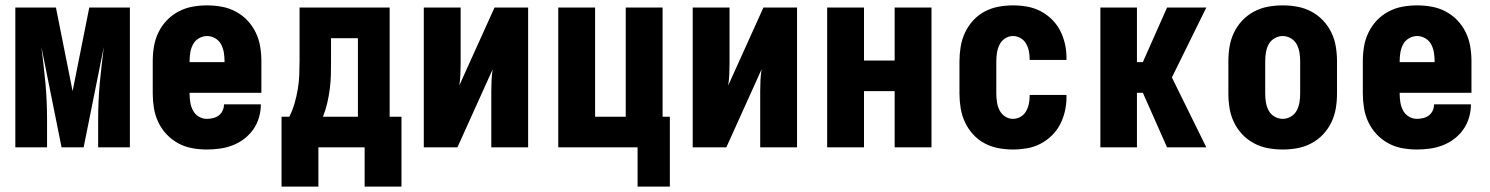

<svg xmlns="http://www.w3.org/2000/svg" viewBox="-20 -548 5540 714"><path d="M37 0V-520H188L250 -209L312 -520H463V0H345V-104Q345 -138 346.5 -171.5Q348 -205 351 -238.5Q354 -272 358 -305.5Q362 -339 366 -373L291 0H209L134 -373Q138 -339 142 -305.5Q146 -272 149 -238.5Q152 -205 153.5 -171.5Q155 -138 155 -104V0Z M749 8Q722 8 694.5 3Q667 -2 643 -15Q619 -28 600 -48Q581 -68 569 -93Q557 -118 552.5 -145.5Q548 -173 548 -200V-320Q548 -348 552.5 -375Q557 -402 569 -427Q581 -452 600 -472Q619 -492 643.5 -505Q668 -518 695 -523Q722 -528 750 -528Q778 -528 805 -523Q832 -518 856.5 -505Q881 -492 900 -472Q919 -452 931 -427Q943 -402 947.5 -375Q952 -348 952 -320V-203H685V-200Q685 -184 687.5 -168Q690 -152 697.5 -137.5Q705 -123 719 -114.5Q733 -106 749 -106Q761 -106 773 -109Q785 -112 794 -119Q803 -126 808 -137Q813 -148 813 -160H950V-159Q950 -135 943 -111Q936 -87 922 -67Q908 -47 888.5 -32Q869 -17 846 -8Q823 1 798.5 4.5Q774 8 749 8ZM685 -317H815V-320Q815 -336 812.5 -352Q810 -368 802.5 -382.5Q795 -397 780.5 -405.5Q766 -414 750 -414Q734 -414 719.5 -405.5Q705 -397 697.5 -382.5Q690 -368 687.5 -352Q685 -336 685 -320Z M1027 146V-114H1056Q1068 -138 1075.5 -164Q1083 -190 1087.5 -217Q1092 -244 1093 -271Q1094 -298 1094 -325V-520H1429V-114H1473V146H1336V0H1164V146ZM1181 -114H1311V-406H1211V-325Q1211 -298 1210.5 -271.5Q1210 -245 1206.5 -218Q1203 -191 1197 -165Q1191 -139 1181 -114Z M1556 0V-520H1693V-312Q1693 -291 1692 -270.5Q1691 -250 1688 -230L1819 -520H1944V0H1807V-208Q1807 -229 1808 -249.5Q1809 -270 1812 -290L1681 0Z M2471 146H2351V0H2056V-520H2193V-114H2307V-520H2444V-114H2471Z M2556 0V-520H2693V-312Q2693 -291 2692 -270.5Q2691 -250 2688 -230L2819 -520H2944V0H2807V-208Q2807 -229 2808 -249.5Q2809 -270 2812 -290L2681 0Z M3056 0V-520H3193V-323H3307V-520H3444V0H3307V-209H3193V0Z M3747 8Q3720 8 3693 3Q3666 -2 3641.5 -15Q3617 -28 3598.5 -48.5Q3580 -69 3568.5 -93.5Q3557 -118 3552.5 -145.5Q3548 -173 3548 -200V-320Q3548 -347 3552.5 -374.5Q3557 -402 3568.5 -426.5Q3580 -451 3598.5 -471.5Q3617 -492 3641.5 -505Q3666 -518 3693 -523Q3720 -528 3747 -528Q3773 -528 3799 -523.5Q3825 -519 3848.5 -507Q3872 -495 3891 -476.5Q3910 -458 3922 -435Q3934 -412 3940 -386Q3946 -360 3946 -334V-325H3809V-329Q3809 -344 3806 -358.5Q3803 -373 3795.5 -386Q3788 -399 3775 -406.5Q3762 -414 3747 -414Q3731 -414 3717.5 -405Q3704 -396 3697 -382Q3690 -368 3687.5 -352Q3685 -336 3685 -320V-200Q3685 -184 3687.5 -168Q3690 -152 3697 -138Q3704 -124 3717.5 -115Q3731 -106 3747 -106Q3762 -106 3775 -113.5Q3788 -121 3795.5 -134Q3803 -147 3806 -161.5Q3809 -176 3809 -191V-195H3946V-186Q3946 -160 3940 -134Q3934 -108 3922 -85Q3910 -62 3891 -43.5Q3872 -25 3848.5 -13Q3825 -1 3799 3.5Q3773 8 3747 8Z M4320 0 4230 -203H4208V0H4072V-520H4208V-317H4230L4320 -520H4466L4338 -260L4466 0Z M4750 8Q4722 8 4695 3Q4668 -2 4643.5 -15Q4619 -28 4600 -48Q4581 -68 4569 -93Q4557 -118 4552.5 -145Q4548 -172 4548 -200V-320Q4548 -348 4552.5 -375Q4557 -402 4569 -427Q4581 -452 4600 -472Q4619 -492 4643.5 -505Q4668 -518 4695 -523Q4722 -528 4750 -528Q4778 -528 4805 -523Q4832 -518 4856.5 -505Q4881 -492 4900 -472Q4919 -452 4931 -427Q4943 -402 4947.5 -375Q4952 -348 4952 -320V-200Q4952 -172 4947.5 -145Q4943 -118 4931 -93Q4919 -68 4900 -48Q4881 -28 4856.5 -15Q4832 -2 4805 3Q4778 8 4750 8ZM4750 -106Q4766 -106 4780.5 -114.5Q4795 -123 4802.5 -137.5Q4810 -152 4812.5 -168Q4815 -184 4815 -200V-320Q4815 -336 4812.5 -352Q4810 -368 4802.5 -382.5Q4795 -397 4780.5 -405.5Q4766 -414 4750 -414Q4734 -414 4719.5 -405.5Q4705 -397 4697.5 -382.5Q4690 -368 4687.5 -352Q4685 -336 4685 -320V-200Q4685 -184 4687.5 -168Q4690 -152 4697.5 -137.5Q4705 -123 4719.5 -114.5Q4734 -106 4750 -106Z M5249 8Q5222 8 5194.5 3Q5167 -2 5143 -15Q5119 -28 5100 -48Q5081 -68 5069 -93Q5057 -118 5052.5 -145.5Q5048 -173 5048 -200V-320Q5048 -348 5052.5 -375Q5057 -402 5069 -427Q5081 -452 5100 -472Q5119 -492 5143.5 -505Q5168 -518 5195 -523Q5222 -528 5250 -528Q5278 -528 5305 -523Q5332 -518 5356.5 -505Q5381 -492 5400 -472Q5419 -452 5431 -427Q5443 -402 5447.5 -375Q5452 -348 5452 -320V-203H5185V-200Q5185 -184 5187.5 -168Q5190 -152 5197.5 -137.5Q5205 -123 5219 -114.5Q5233 -106 5249 -106Q5261 -106 5273 -109Q5285 -112 5294 -119Q5303 -126 5308 -137Q5313 -148 5313 -160H5450V-159Q5450 -135 5443 -111Q5436 -87 5422 -67Q5408 -47 5388.5 -32Q5369 -17 5346 -8Q5323 1 5298.5 4.5Q5274 8 5249 8ZM5185 -317H5315V-320Q5315 -336 5312.5 -352Q5310 -368 5302.5 -382.5Q5295 -397 5280.5 -405.5Q5266 -414 5250 -414Q5234 -414 5219.5 -405.5Q5205 -397 5197.5 -382.5Q5190 -368 5187.5 -352Q5185 -336 5185 -320Z"/></svg>

Font: Iosevka Term Curly Heavy
Style: Regular
Weight: 900
Designer: Belleve Invis
Foundry: Belleve Invis
Version: Version 32.3.0